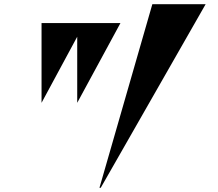

<svg xmlns="http://www.w3.org/2000/svg" viewBox="-20 -838 1040 915"><path d="M706 -818H960L460 57H454ZM554 -728 348 -348V-663L178 -348V-728Z"/></svg>

Font: Chokokutai
Style: Regular
Weight: 400
Designer: 108号,108go
Foundry: Font Zone 108
Version: Version 1.000; ttfautohint (v1.8.3)